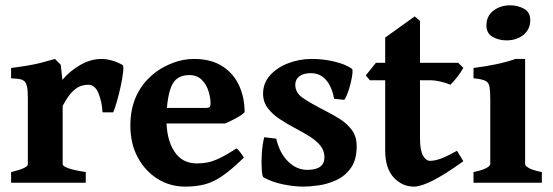

<svg xmlns="http://www.w3.org/2000/svg" viewBox="-20 -692 2094 727"><path d="M444.3 -445.8Q448.7 -442.9 446.3 -420.2Q443.8 -397.5 437.3 -366.7Q430.7 -335.9 422.6 -307.9Q414.6 -279.8 408.7 -266.6H368.2Q366.2 -306.2 353 -338.6Q339.8 -371.1 314 -371.1Q302.2 -371.1 287.6 -366.9Q272.9 -362.8 255.4 -346.2Q237.8 -329.6 217.3 -291V-70.3Q217.3 -63 238 -55.2Q258.8 -47.4 304.7 -40.5V0H22V-40.5Q85.4 -55.2 85.4 -70.3V-320.3Q85.4 -352.5 82 -365.2Q78.6 -377.9 74.2 -382.3Q67.9 -389.2 58.6 -391.6Q49.3 -394 22 -395.5V-434.6Q62.5 -439.9 87.9 -444.3Q113.3 -448.7 135.3 -454.3Q157.2 -460 188 -468.8L210 -446.8L216.3 -389.6Q242.7 -421.9 282.7 -445.3Q322.8 -468.8 364.7 -468.8Q384.3 -468.8 405.5 -462.4Q426.8 -456.1 444.3 -445.8Z M906.2 -267.1Q897.5 -257.3 873 -244.1Q848.6 -231 833 -224.6H533.2L534.2 -283.2H758.8Q770 -283.2 773.7 -286.9Q777.3 -290.5 777.3 -300.8Q777.3 -320.8 769.8 -345.9Q762.2 -371.1 744.4 -389.4Q726.6 -407.7 696.3 -407.7Q645 -407.7 627.7 -362.1Q610.4 -316.4 610.4 -237.8Q610.4 -164.6 639.9 -118.9Q669.4 -73.2 725.6 -73.2Q746.1 -73.2 765.6 -76.9Q785.2 -80.6 811 -92.8Q836.9 -105 875.5 -129.9Q881.8 -126.5 891.6 -112.8Q901.4 -99.1 903.3 -95.2Q857.4 -50.3 822.8 -26.4Q788.1 -2.4 755.1 6.1Q722.2 14.6 681.2 14.6Q624 14.6 576.9 -14.6Q529.8 -43.9 501.7 -95.9Q473.6 -147.9 473.6 -216.8Q473.6 -347.2 571.8 -420.4Q599.1 -440.4 636.7 -454.6Q674.3 -468.8 714.8 -468.8Q778.8 -468.8 821.3 -441.7Q863.8 -414.6 885 -368.9Q906.2 -323.2 906.2 -267.1Z M1330.6 -138.2Q1330.6 -86.4 1308.3 -55.7Q1286.1 -24.9 1252.9 -9.8Q1219.7 5.4 1185.8 10Q1151.9 14.6 1128.4 14.6Q1094.2 14.6 1052 6.1Q1009.8 -2.4 977.1 -21Q973.1 -23.4 971.2 -49.8Q969.2 -76.2 971.4 -110.8Q973.6 -145.5 980.5 -172.4L1025.9 -167Q1039.1 -111.3 1071.3 -80.1Q1103.5 -48.8 1143.1 -48.8Q1208.5 -48.8 1208.5 -96.2Q1208.5 -122.6 1191.9 -142.1Q1175.3 -161.6 1148.7 -177.7Q1122.1 -193.8 1092.3 -209.5Q1065.4 -223.6 1038.6 -241.5Q1011.7 -259.3 993.9 -282.7Q976.1 -306.2 976.1 -336.9Q976.1 -377.4 1002.7 -407Q1029.3 -436.5 1071.5 -452.6Q1113.8 -468.8 1160.2 -468.8Q1205.6 -468.8 1247.6 -458.5Q1289.6 -448.2 1313 -431.2Q1315.9 -428.7 1314.5 -414.1Q1313 -399.4 1308.3 -379.6Q1303.7 -359.9 1297.1 -341.6Q1290.5 -323.2 1283.7 -314L1245.1 -317.9Q1236.8 -363.8 1214.4 -389.4Q1191.9 -415 1157.2 -415Q1128.9 -415 1113.5 -403.1Q1098.1 -391.1 1098.1 -371.1Q1098.1 -341.3 1125.5 -322Q1152.8 -302.7 1210.9 -272.9Q1239.3 -258.8 1266.8 -241.5Q1294.4 -224.1 1312.5 -199.5Q1330.6 -174.8 1330.6 -138.2Z M1734.4 -81.5Q1664.6 -31.2 1618.9 -8.3Q1573.2 14.6 1547.4 14.6Q1502.9 14.6 1470.7 -20Q1438.5 -54.7 1438.5 -122.6V-388.2H1380.4L1365.2 -406.7L1403.3 -454.1H1438.5V-549.8L1550.3 -629.9L1570.3 -612.8V-454.1H1715.3L1734.4 -435.1Q1725.1 -418 1710 -398.7Q1694.8 -379.4 1685.1 -371.1Q1673.3 -377 1650.1 -382.6Q1627 -388.2 1605.5 -388.2H1570.3V-169.4Q1570.3 -122.1 1581.8 -102.5Q1593.3 -83 1607.9 -83Q1625 -83 1647 -90.6Q1668.9 -98.1 1710.4 -121.1Z M1987.8 -615.7Q1987.8 -581.1 1962.2 -560.1Q1936.5 -539.1 1897.5 -539.1Q1868.7 -539.1 1845.2 -552.5Q1821.8 -565.9 1821.8 -595.7Q1821.8 -630.9 1848.1 -651.4Q1874.5 -671.9 1912.1 -671.9Q1940.4 -671.9 1964.1 -658.9Q1987.8 -646 1987.8 -615.7ZM1772.9 0V-40.5Q1806.2 -47.4 1821.3 -55.7Q1836.4 -64 1836.4 -70.3V-312.5Q1836.4 -346.2 1833.7 -362.8Q1831.1 -379.4 1817.9 -386Q1804.7 -392.6 1772.9 -395.5V-434.6Q1818.4 -440.4 1857.4 -448.5Q1896.5 -456.5 1932.1 -468.8H1968.3V-70.3Q1968.3 -64.5 1982.2 -55.9Q1996.1 -47.4 2031.7 -40.5V0Z"/></svg>

Font: Gentium Book Plus
Style: Bold
Weight: 700
Designer: Victor Gaultney, Annie Olsen, Iska Routamaa, Becca Hirsbrunner
Foundry: SIL International
Version: Version 6.101